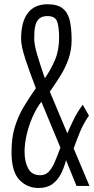

<svg xmlns="http://www.w3.org/2000/svg" viewBox="-20 -891 449 920"><path d="M165 9.8Q110.4 9.8 72.8 -29.3Q35.2 -68.4 35.2 -162.6Q35.2 -231 51 -282.5Q66.9 -334 93.3 -378.4Q119.6 -422.9 151.9 -468.3Q121.6 -546.4 101.3 -608.4Q81.1 -670.4 81.1 -704.6Q81.1 -787.6 113.8 -829.1Q146.5 -870.6 207 -870.6Q255.9 -870.6 280.8 -850.3Q305.7 -830.1 314.5 -792Q323.2 -753.9 323.2 -700.2Q323.2 -650.9 308.3 -608.6Q293.5 -566.4 269.5 -528.1Q245.6 -489.7 218.8 -451.7L302.7 -252Q316.9 -285.6 334 -320.3Q351.1 -355 376.5 -389.2L406.2 -336.9Q379.4 -298.3 363 -258.3Q346.7 -218.3 333 -179.7L408.7 0H346.7L296.4 -123.5Q287.6 -88.9 272.2 -58.3Q256.8 -27.8 231 -9Q205.1 9.8 165 9.8ZM172.9 -51.3Q197.8 -51.3 213.9 -68.4Q230 -85.4 242.7 -115.5Q255.4 -145.5 269.5 -183.6L178.2 -403.3Q154.3 -372.6 136.2 -331.3Q118.2 -290 107.9 -246.1Q97.7 -202.1 97.7 -163.1Q97.7 -115.7 115.2 -83.5Q132.8 -51.3 172.9 -51.3ZM194.8 -516.1Q223.6 -556.6 243.4 -603.5Q263.2 -650.4 263.2 -710.9Q263.2 -761.7 253.7 -787.8Q244.1 -814 207.5 -814Q182.1 -814 168.9 -802.5Q155.8 -791 150.6 -773.4Q145.5 -755.9 144.8 -737.5Q144 -719.2 144 -705.6Q144 -676.3 158.9 -626.5Q173.8 -576.7 194.8 -516.1Z"/></svg>

Font: Antonio Thin
Style: Regular
Weight: 250
Designer: Vernon Adams
Foundry: Vernon Adams
Version: Version 1.002